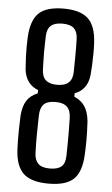

<svg xmlns="http://www.w3.org/2000/svg" viewBox="-56 -846 521 891"><g transform="rotate(5 204.0 -400.5)"><path d="M204.3 7.6Q122.4 7.6 86.4 -27.4Q50.4 -62.4 47.1 -138.9Q46.2 -158.3 45.9 -181.2Q45.6 -204 46 -232Q46.4 -259.9 47.9 -294.6Q51.1 -338.9 67.7 -365.3Q84.3 -391.7 118.6 -405.3V-420.8Q91.1 -430.9 74.3 -452.7Q57.5 -474.5 52.8 -508.6Q50.3 -540.9 49.1 -567Q48 -593.1 48.2 -616.3Q48.5 -639.6 49.4 -661.5Q53.7 -740.1 89.1 -773.9Q124.4 -807.6 204.3 -807.6Q282.6 -807.6 318.7 -773.6Q354.8 -739.7 358.7 -660.7Q359.9 -640.7 359.8 -614.6Q359.6 -588.4 358.5 -561.1Q357.3 -533.7 355.2 -510.6Q350.9 -474.9 333.8 -452.7Q316.6 -430.5 289 -420.8V-404.7Q320.3 -391.5 337.8 -366Q355.3 -340.5 359.7 -296.4Q362.7 -245.2 362.5 -206.6Q362.3 -168 360.5 -138.9Q356.7 -60.6 321.3 -26.5Q285.9 7.6 204.3 7.6ZM204.3 -62.7Q241.2 -62.7 258.6 -78.2Q275.9 -93.6 276.3 -128.5Q277.1 -161 277.3 -188.8Q277.5 -216.5 277.3 -244.1Q277.1 -271.7 276.3 -303.8Q275.5 -339.1 258.2 -355.9Q240.8 -372.7 204.3 -372.7Q166.9 -372.7 150.1 -356.1Q133.4 -339.5 132.6 -303.8Q131.4 -257.6 131 -215.9Q130.6 -174.2 132.2 -129.3Q133 -97.2 149.5 -80Q166.1 -62.7 204.3 -62.7ZM204.3 -452.6Q240.2 -452.6 258.1 -469.2Q275.9 -485.8 276.3 -521.1Q276.7 -559.3 277.1 -597.2Q277.5 -635 276.3 -671.5Q275.5 -705.6 258.6 -721.6Q241.6 -737.7 204.3 -737.7Q168.2 -737.7 150.8 -722Q133.4 -706.4 132.6 -672.3Q131.8 -647.7 131.4 -629.6Q131 -611.5 131 -594.9Q131 -578.3 131.6 -560.6Q132.2 -542.9 132.6 -520.3Q133.4 -484.2 151.4 -468.4Q169.4 -452.6 204.3 -452.6Z"/></g></svg>

Font: Big Shoulders Thin
Style: Regular
Weight: 100
Version: Version 2.002